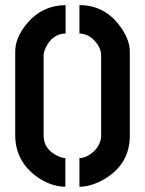

<svg xmlns="http://www.w3.org/2000/svg" viewBox="-20 -708 553 733"><path d="M38.1 -190.4V-511.7Q38.1 -563.5 82 -617.2Q140.6 -687.5 230.5 -688.5V-580.1Q179.7 -579.1 154.3 -525.4Q146.5 -507.8 146.5 -496.1V-190.4Q146.5 -137.7 201.2 -112.3Q217.8 -104.5 229.5 -104.5V4.9Q173.8 4.9 118.2 -35.2Q39.1 -93.8 38.1 -190.4ZM283.2 4.9V-104.5Q308.6 -104.5 335.9 -127.9Q365.2 -154.3 366.2 -190.4V-496.1Q366.2 -525.4 340.8 -552.7Q316.4 -579.1 283.2 -580.1V-688.5Q381.8 -688.5 441.4 -603.5Q475.6 -554.7 475.6 -511.7V-190.4Q475.6 -82 378.9 -24.4Q328.1 4.9 283.2 4.9Z"/></svg>

Font: Post No Bills Colombo
Style: Bold
Weight: 800
Designer: Kosala Senevirathne, Siva Puranthara, Lasantha Premarathna, Tharique Azeez
Foundry: Mooniak
Version: Version 1.220 ; ttfautohint (v1.5)